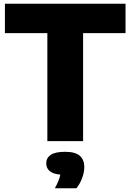

<svg xmlns="http://www.w3.org/2000/svg" viewBox="-20 -760 702 1034"><path d="M235 0V-581.5H6.5V-740H656V-581.5H427.5V0ZM275.5 254Q299 210.5 305 180.5Q264 176.5 246.5 160.5Q229 144.5 229 119.5Q229 90.5 253.2 74Q277.5 57.5 331 57.5Q385.5 57.5 409.8 79Q434 100.5 434 139.5Q434 168 422 199.8Q410 231.5 391.5 254Z"/></svg>

Font: Encode Sans XBd
Style: Regular
Weight: 800
Designer: Multiple Designers
Foundry: Impallari Type
Version: Version 3.002; ttfautohint (v1.8.3) -l 8 -r 50 -G 200 -x 14 